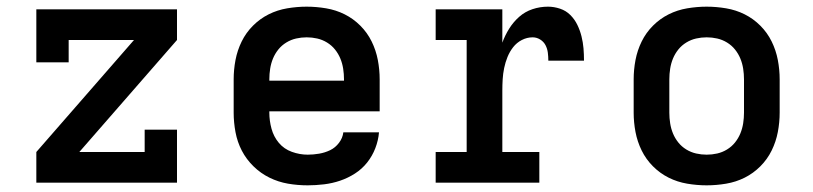

<svg xmlns="http://www.w3.org/2000/svg" viewBox="-20 -548 2440 576"><path d="M89 0V-92L382 -428H186V-361H89V-520H511V-428L218 -92H414V-159H511V0Z M903 8Q873 8 844 3Q815 -2 788.5 -15Q762 -28 740.5 -49Q719 -70 705.5 -96Q692 -122 686.5 -151.5Q681 -181 681 -210V-310Q681 -339 686.5 -368Q692 -397 705 -423.5Q718 -450 739 -471Q760 -492 786 -505Q812 -518 841.5 -523Q871 -528 900 -528Q929 -528 958.5 -523Q988 -518 1014 -505Q1040 -492 1061 -471Q1082 -450 1095 -423.5Q1108 -397 1113.5 -368Q1119 -339 1119 -310V-214H788V-210Q788 -186 794.5 -162Q801 -138 816.5 -119.5Q832 -101 855.5 -92.5Q879 -84 903 -84Q920 -84 937.5 -87Q955 -90 970.5 -97.5Q986 -105 997 -119.5Q1008 -134 1010 -151H1117Q1115 -127 1106 -103.5Q1097 -80 1081.5 -60.5Q1066 -41 1045 -27.5Q1024 -14 1000.5 -6Q977 2 952 5Q927 8 903 8ZM788 -306H1012V-310Q1012 -326 1009.5 -342Q1007 -358 1001 -372.5Q995 -387 985 -399.5Q975 -412 961 -420.5Q947 -429 931.5 -432.5Q916 -436 900 -436Q884 -436 868.5 -432.5Q853 -429 839 -420.5Q825 -412 815 -399.5Q805 -387 799 -372.5Q793 -358 790.5 -342Q788 -326 788 -310Z M1287 0V-92H1380V-428H1287V-520H1487V-420Q1495 -442 1507.5 -462Q1520 -482 1537.5 -497.5Q1555 -513 1577.5 -520.5Q1600 -528 1624 -528Q1642 -528 1660 -522Q1678 -516 1691 -503Q1704 -490 1712 -473.5Q1720 -457 1724.5 -439Q1729 -421 1730.5 -403Q1732 -385 1732 -366H1625Q1625 -378 1623.5 -390Q1622 -402 1616.5 -412.5Q1611 -423 1600.5 -429.5Q1590 -436 1578 -436Q1561 -436 1545.5 -428Q1530 -420 1519.5 -406.5Q1509 -393 1502.5 -377Q1496 -361 1492.5 -344Q1489 -327 1488 -310Q1487 -293 1487 -276V-92H1598V0Z M2100 8Q2071 8 2041.5 3Q2012 -2 1986 -15Q1960 -28 1939 -49Q1918 -70 1905 -96.5Q1892 -123 1886.5 -152Q1881 -181 1881 -210V-310Q1881 -339 1886.5 -368Q1892 -397 1905 -423.5Q1918 -450 1939 -471Q1960 -492 1986 -505Q2012 -518 2041.5 -523Q2071 -528 2100 -528Q2129 -528 2158.5 -523Q2188 -518 2214 -505Q2240 -492 2261 -471Q2282 -450 2295 -423.5Q2308 -397 2313.5 -368Q2319 -339 2319 -310V-210Q2319 -181 2313.5 -152Q2308 -123 2295 -96.5Q2282 -70 2261 -49Q2240 -28 2214 -15Q2188 -2 2158.5 3Q2129 8 2100 8ZM2100 -84Q2116 -84 2131.5 -87.5Q2147 -91 2161 -99.5Q2175 -108 2185 -120.5Q2195 -133 2201 -147.5Q2207 -162 2209.5 -178Q2212 -194 2212 -210V-310Q2212 -326 2209.5 -342Q2207 -358 2201 -372.5Q2195 -387 2185 -399.5Q2175 -412 2161 -420.5Q2147 -429 2131.5 -432.5Q2116 -436 2100 -436Q2084 -436 2068.5 -432.5Q2053 -429 2039 -420.5Q2025 -412 2015 -399.5Q2005 -387 1999 -372.5Q1993 -358 1990.5 -342Q1988 -326 1988 -310V-210Q1988 -194 1990.5 -178Q1993 -162 1999 -147.5Q2005 -133 2015 -120.5Q2025 -108 2039 -99.5Q2053 -91 2068.5 -87.5Q2084 -84 2100 -84Z"/></svg>

Font: Iosevka Etoile Semibold
Style: Regular
Weight: 600
Designer: Belleve Invis
Foundry: Belleve Invis
Version: Version 22.1.2; ttfautohint (v1.8.4)